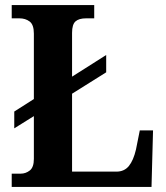

<svg xmlns="http://www.w3.org/2000/svg" viewBox="-20 -734 651 754"><path d="M26 0V-52H61Q81 -52 97 -64.5Q113 -77 113 -110V-278L36 -230V-296L113 -345V-602Q113 -637 96.5 -649.5Q80 -662 56 -662H26V-714H350V-662H318Q290 -662 276.5 -650Q263 -638 263 -605V-433L397 -518V-450L263 -366V-60H437Q468 -60 486 -82Q504 -104 514 -147L529 -222H581L575 0Z"/></svg>

Font: Noto Serif Sinhala SemiCondensed
Style: Bold
Weight: 700
Width: 4
Designer: Jelle Bosma - Monotype Design Team
Foundry: Monotype Imaging Inc.
Version: Version 2.007; ttfautohint (v1.8.4.7-5d5b)